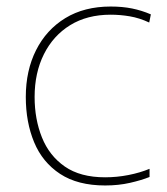

<svg xmlns="http://www.w3.org/2000/svg" viewBox="-20 -558 512 588"><path d="M302 10Q218 10 164 -25.5Q110 -61 84.5 -122.5Q59 -184 59 -261Q59 -342 90.5 -404.5Q122 -467 180 -502.5Q238 -538 319 -538Q355 -538 384.5 -532Q414 -526 442 -514L437 -489Q407 -503 377.5 -508Q348 -513 319 -513Q247 -513 195 -481Q143 -449 114.5 -392Q86 -335 86 -261Q86 -193 108.5 -137Q131 -81 178.5 -48Q226 -15 302 -15Q338 -15 373.5 -22Q409 -29 438 -41V-16Q413 -6 378 2Q343 10 302 10Z"/></svg>

Font: Noto Sans Myanmar UI Thin
Style: Regular
Weight: 100
Designer: Monotype Design Team
Foundry: Monotype Imaging Inc.
Version: Version 2.103; ttfautohint (v1.8.4.7-5d5b)